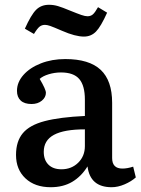

<svg xmlns="http://www.w3.org/2000/svg" viewBox="-20 -769 591 803"><path d="M192 14Q126 14 86.5 -23Q47 -60 47 -121Q47 -178 75.5 -212Q104 -246 167 -262.5Q230 -279 335 -284V-352Q335 -411 311.5 -438.5Q288 -466 235 -466Q209 -466 184 -458.5Q159 -451 146 -439Q172 -395 172 -381Q172 -362 155 -348Q138 -334 112 -334Q82 -334 66.5 -348.5Q51 -363 51 -389Q51 -425 78 -455.5Q105 -486 151 -504Q197 -522 253 -522Q353 -522 401 -477Q449 -432 449 -339V-108Q449 -64 492 -64Q512 -64 537 -72L548 -27Q529 -10 501 2Q473 14 447 14Q357 14 346 -73Q320 -31 282 -8.5Q244 14 192 14ZM237 -61Q279 -61 307 -88.5Q335 -116 335 -158V-228Q248 -228 205.5 -205Q163 -182 163 -134Q163 -100 182.5 -80.5Q202 -61 237 -61ZM331 -616Q295 -616 240 -640Q203 -656 190 -660.5Q177 -665 168 -665Q155 -665 145.5 -657.5Q136 -650 122 -627L84 -649Q110 -707 131 -728Q152 -749 185 -749Q204 -749 222.5 -743.5Q241 -738 272 -725Q304 -712 320 -706.5Q336 -701 346 -701Q359 -701 368 -708.5Q377 -716 390 -739L428 -716Q402 -658 381.5 -637Q361 -616 331 -616Z"/></svg>

Font: Literata Medium
Style: Regular
Weight: 500
Designer: Latin by Veronika Burian and Jose Scaglione. Greek by Irene Vlachou. Cyrillic by Vera Evstafieva.
Foundry: TypeTogether
Version: Version 3.103; ttfautohint (v1.8.4.7-5d5b);gftools[0.9.29]